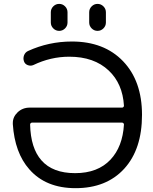

<svg xmlns="http://www.w3.org/2000/svg" viewBox="-20 -978 785 987"><path d="M617.2 -337.9Q617.2 -341.8 614.3 -344.7Q611.3 -347.7 607.4 -347.7H144.5Q140.6 -347.7 137.7 -344.7Q134.8 -341.8 134.8 -337.9Q137.7 -215.8 193.4 -153.3Q251 -87.9 366.2 -87.9Q482.4 -87.9 547.9 -157.2Q610.4 -223.6 617.2 -337.9ZM607.4 -424.8Q611.3 -424.8 614.3 -427.7Q617.2 -430.7 617.2 -434.6Q610.4 -547.9 539.1 -615.2Q463.9 -686.5 335.9 -686.5Q240.2 -686.5 151.4 -643.6Q137.7 -637.7 123 -643.1Q108.4 -648.4 103.5 -662.1Q100.6 -669.9 100.6 -677.7Q100.6 -685.5 103.5 -693.4Q109.4 -709 124 -715.8Q230.5 -764.6 349.6 -764.6Q515.6 -764.6 612.8 -663.1Q710 -561.5 710 -387.7Q710 -210.9 618.7 -110.8Q527.3 -10.7 368.2 -10.7Q215.8 -10.7 130.9 -107.4Q55.7 -192.4 45.9 -339.8Q45.9 -342.8 45.9 -345.7Q45.9 -377 70.3 -400.4Q95.7 -424.8 132.8 -424.8ZM241.2 -862.3V-915Q241.2 -932.6 253.9 -945.3Q266.6 -958 284.2 -958Q301.8 -958 314.5 -945.3Q327.1 -932.6 327.1 -915V-862.3Q327.1 -844.7 314.5 -832Q301.8 -819.3 284.2 -819.3Q266.6 -819.3 253.9 -832Q241.2 -844.7 241.2 -862.3ZM438.5 -862.3V-915Q438.5 -932.6 451.2 -945.3Q463.9 -958 481.4 -958Q499 -958 511.7 -945.3Q524.4 -932.6 524.4 -915V-862.3Q524.4 -844.7 511.7 -832Q499 -819.3 481.4 -819.3Q463.9 -819.3 451.2 -832Q438.5 -844.7 438.5 -862.3Z"/></svg>

Font: Gen Jyuu GothicX Regular
Style: Regular
Weight: 400
Designer: [Source Han Sans]
Ryoko NISHIZUKA  (kana & ideographs); Paul D. Hunt (Latin, Greek & Cyrillic); Wenlong ZHANG  (bopomofo
Version: Version 1.002.20150607